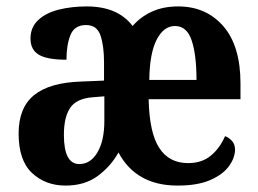

<svg xmlns="http://www.w3.org/2000/svg" viewBox="-20 -568 805 598"><path d="M184 10Q122 10 80 -29Q38 -68 38 -152Q38 -233 86.5 -272Q135 -311 233 -314L304 -317V-374Q304 -425 293 -457.5Q282 -490 248 -490Q212 -490 199.5 -459Q187 -428 187 -382Q127 -382 101 -397.5Q75 -413 75 -448Q75 -483 99 -505.5Q123 -528 163 -538Q203 -548 250 -548Q347 -548 393 -487Q417 -515 452.5 -531.5Q488 -548 535 -548Q622 -548 675.5 -486.5Q729 -425 729 -308V-259H443Q445 -156 475.5 -108Q506 -60 566 -60Q609 -60 637 -83.5Q665 -107 681 -144Q694 -139 703 -128.5Q712 -118 712 -102Q712 -77 693.5 -51Q675 -25 635.5 -7.5Q596 10 533 10Q404 10 349 -93Q325 -50 284.5 -20Q244 10 184 10ZM592 -319Q592 -397 577 -442Q562 -487 525 -487Q490 -487 468 -444.5Q446 -402 445 -319ZM227 -57Q262 -57 283.5 -93.5Q305 -130 305 -191V-268L268 -265Q218 -261 198.5 -232Q179 -203 179 -148Q179 -57 227 -57Z"/></svg>

Font: Noto Serif Khmer Condensed
Style: Bold
Weight: 700
Width: 3
Designer: Danh Hong and the Monotype Design Team
Foundry: Monotype Imaging Inc.
Version: Version 2.004; ttfautohint (v1.8.4.7-5d5b)